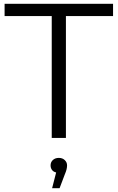

<svg xmlns="http://www.w3.org/2000/svg" viewBox="-20 -720 614 1002"><path d="M250 -636H4V-700H570V-636H324V0H250ZM330 143Q330 163 319 188L291 262H252L273 180Q259 177 251.5 167Q244 157 244 143Q244 126 256 115Q268 104 287 104Q306 104 318 115.5Q330 127 330 143Z"/></svg>

Font: CMG Sans
Style: Regular
Weight: 400
Designer: Julieta Ulanovsky
Foundry: Julieta Ulanovsky
Version: Version 7.200